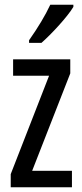

<svg xmlns="http://www.w3.org/2000/svg" viewBox="-20 -786 343 806"><path d="M288 -757V-766H191C170 -721 140 -671 102 -617V-606H154C195 -642 263 -715 288 -757ZM282 0V-69H115L275 -478V-537H35V-468H186L25 -55V0Z"/></svg>

Font: Noto Sans Sinhala UI ExtraCondensed
Style: Regular
Weight: 400
Width: 2
Designer: Jelle Bosma - Monotype Design Team
Foundry: Monotype Imaging Inc.
Version: Version 2.006